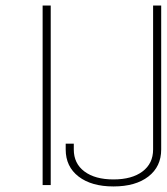

<svg xmlns="http://www.w3.org/2000/svg" viewBox="-20 -670 603 695"><path d="M390.6 4.9Q311 4.9 264.4 -31Q217.8 -66.9 217.8 -128.9V-149.9H247.1V-128.9Q247.1 -78.1 285.6 -49.3Q324.2 -20.5 390.6 -20.5Q457.5 -20.5 495.8 -49.3Q534.2 -78.1 534.2 -128.9V-649.9H563.5V-128.9Q563.5 -66.9 517.1 -31Q470.7 4.9 390.6 4.9ZM163.6 0H134.3V-649.9H163.6Z"/></svg>

Font: Estedad-FD Thin
Style: Regular
Weight: 100
Designer: Amin Abedi
Version: Version 7.3